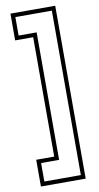

<svg xmlns="http://www.w3.org/2000/svg" viewBox="-103 -794 534 1039"><g transform="rotate(-10 164.0 -275.0)"><path d="M280 200H34V53H133V-603H34V-750H280ZM257.5 176.5V-727H57V-625.5H156V75H57V176.5Z"/></g></svg>

Font: Tourney ExtraLight
Style: Regular
Weight: 250
Designer: Tyler Finck
Foundry: Etcetera Type Co
Version: Version 1.015